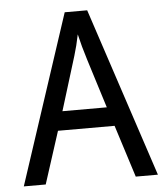

<svg xmlns="http://www.w3.org/2000/svg" viewBox="-52 -763 704 810"><g transform="rotate(-5 300.0 -358.5)"><path d="M490.2 0 419.9 -221.2H180.2L108.9 0H16.1L252 -716.8H347.2L584 0ZM394 -301.8 329.1 -508.8Q310.1 -569.3 298.8 -619.1Q289.1 -570.8 276.4 -529.8L206.1 -301.8Z"/></g></svg>

Font: WenQuanYi Micro Hei Mono
Style: Regular
Weight: 400
Foundry: Ascender Corporation
Version: Version 0.2.0-beta